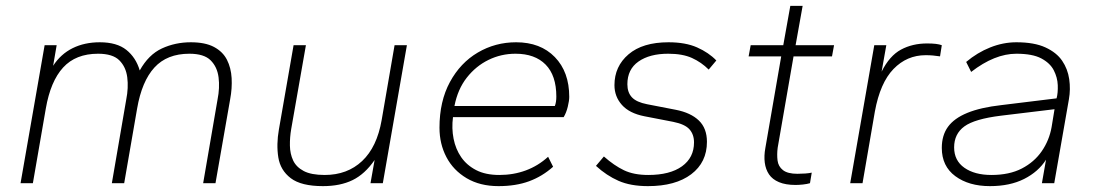

<svg xmlns="http://www.w3.org/2000/svg" viewBox="-20 -624 3745 654"><path d="M50 0 132 -470H173L161 -400Q187 -440 227.5 -460Q268 -480 320 -480Q378 -480 410.5 -454Q443 -428 456 -384Q486 -438 531.5 -459Q577 -480 630 -480Q679 -480 709 -464Q739 -448 753 -420.5Q767 -393 769 -358Q771 -323 764 -286L714 0H672L721 -285Q729 -325 724.5 -360.5Q720 -396 697.5 -418.5Q675 -441 625 -441Q549 -441 506 -394Q463 -347 447 -254L403 0H361L410 -285Q418 -325 413.5 -360.5Q409 -396 386.5 -418.5Q364 -441 314 -441Q238 -441 195 -394Q152 -347 136 -254L92 0Z M1080 10Q1006 10 970.5 -17Q935 -44 928 -88Q921 -132 930 -183L980 -470H1022L972 -185Q967 -156 967.5 -128Q968 -100 978.5 -77.5Q989 -55 1014.5 -41.5Q1040 -28 1086 -28Q1163 -28 1213.5 -75.5Q1264 -123 1280 -215L1324 -470H1366L1284 0H1242L1256 -79Q1223 -31 1181 -10.5Q1139 10 1080 10Z M1678 10Q1615 10 1569.5 -17Q1524 -44 1500.5 -89Q1477 -134 1477 -189Q1477 -279 1512.5 -344.5Q1548 -410 1607.5 -445Q1667 -480 1738 -480Q1821 -480 1870 -429.5Q1919 -379 1919 -294Q1919 -281 1914 -260.5Q1909 -240 1900 -225H1523Q1518 -187 1525 -151.5Q1532 -116 1551 -88.5Q1570 -61 1602 -44.5Q1634 -28 1681 -28Q1729 -28 1771 -43.5Q1813 -59 1847 -90L1864 -56Q1827 -23 1782 -6.5Q1737 10 1678 10ZM1528 -263H1870Q1875 -276 1875 -295Q1875 -367 1838.5 -404Q1802 -441 1736 -441Q1687 -441 1644 -420Q1601 -399 1570 -359.5Q1539 -320 1528 -263Z M2187 10Q2128 10 2087 -8Q2046 -26 2010 -59L2037 -91Q2072 -60 2105.5 -44Q2139 -28 2188 -28Q2262 -28 2303 -57.5Q2344 -87 2344 -139Q2344 -166 2328.5 -183.5Q2313 -201 2273 -209L2175 -228Q2124 -238 2098.5 -266.5Q2073 -295 2073 -334Q2073 -398 2121 -439Q2169 -480 2257 -480Q2315 -480 2354.5 -462.5Q2394 -445 2420 -418L2394 -387Q2369 -412 2337 -426.5Q2305 -441 2256 -441Q2193 -441 2155 -414.5Q2117 -388 2117 -337Q2117 -309 2132.5 -292.5Q2148 -276 2184 -269L2282 -250Q2333 -240 2360.5 -213.5Q2388 -187 2388 -141Q2388 -71 2334.5 -30.5Q2281 10 2187 10Z M2690 6Q2656 6 2633.5 -3.5Q2611 -13 2599.5 -30Q2588 -47 2585 -70Q2582 -93 2587 -120L2641 -432H2530L2537 -470H2648L2672 -604H2714L2690 -470H2821L2814 -432H2683L2629 -121Q2626 -98 2628.5 -77.5Q2631 -57 2647 -44.5Q2663 -32 2696 -32Q2709 -32 2723 -33Q2737 -34 2745 -36L2739 0Q2729 3 2715 4.5Q2701 6 2690 6Z M2876 0 2958 -470H2999L2983 -380Q3010 -434 3049 -455Q3088 -476 3138 -476Q3156 -476 3168 -474.5Q3180 -473 3188 -470L3182 -432Q3169 -434 3157.5 -435Q3146 -436 3133 -436Q3069 -436 3023.5 -389Q2978 -342 2960 -244L2918 0Z M3352 10Q3280 10 3234 -24Q3188 -58 3188 -120Q3188 -163 3209 -192Q3230 -221 3275 -239.5Q3320 -258 3391 -266L3579 -289Q3584 -308 3583 -334Q3582 -360 3569.5 -384.5Q3557 -409 3527 -425Q3497 -441 3442 -441Q3405 -441 3366.5 -425.5Q3328 -410 3288 -379L3271 -413Q3309 -445 3353 -462.5Q3397 -480 3442 -480Q3503 -480 3541 -462.5Q3579 -445 3598 -417Q3617 -389 3622 -354.5Q3627 -320 3621 -286L3571 0H3529L3543 -80Q3517 -39 3468.5 -14.5Q3420 10 3352 10ZM3357 -28Q3418 -28 3460.5 -50Q3503 -72 3528.5 -109Q3554 -146 3562 -191L3572 -252L3390 -230Q3300 -219 3265 -193.5Q3230 -168 3230 -122Q3230 -77 3265 -52.5Q3300 -28 3357 -28Z"/></svg>

Font: Gantari ExtraLight
Style: Italic
Weight: 250
Italic angle: -10°
Designer: Anugrah Pasau
Foundry: Lafontype
Version: Version 1.000